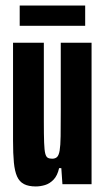

<svg xmlns="http://www.w3.org/2000/svg" viewBox="-20 -664 380 692"><path d="M109 8Q83 8 66.5 -0.5Q50 -9 41.5 -28Q33 -47 30 -78.5Q27 -110 27 -157V-510H138V-226Q138 -178 139 -150.5Q140 -123 143 -111Q146 -99 152 -95.5Q158 -92 168 -92Q179 -92 185.5 -98Q192 -104 195 -121.5Q198 -139 198.5 -173Q199 -207 199 -264V-510H310V0H205L201 -58H193Q187 -31 173 -16.5Q159 -2 142 3Q125 8 109 8ZM51 -571V-644H287V-571Z"/></svg>

Font: Saira UltraCondensed ExtraBold
Style: Regular
Weight: 800
Width: 1
Designer: Hector Gatti with collaboration of the Omnibus-Type team
Foundry: Omnibus-Type
Version: Version 1.101